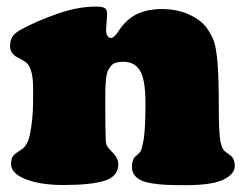

<svg xmlns="http://www.w3.org/2000/svg" viewBox="-20 -541 726 569"><path d="M78.1 -240.7V-279.3Q78.1 -331.1 62.5 -350.6Q56.2 -358.4 42.5 -365.2Q28.8 -372.1 24.9 -375Q9.8 -387.2 9.8 -403.8Q9.8 -420.4 16.6 -431.9Q23.4 -443.4 45.4 -455.1Q90.8 -479.5 150.9 -500.5Q210.9 -521.5 264.2 -521.5Q281.7 -521.5 289.6 -517.6Q297.4 -513.7 297.4 -500.5Q297.4 -493.2 295.9 -476.8Q294.4 -460.4 294.4 -453.6Q294.4 -428.7 309.6 -428.7Q318.4 -428.7 331.1 -448.7Q354.5 -484.4 386 -499.3Q417.5 -514.2 460 -514.2Q503.9 -514.2 539.1 -498.5Q574.2 -482.9 591.8 -459.5Q607.4 -438 614.3 -418Q621.1 -397.9 624.8 -353.3Q628.4 -308.6 628.4 -222.2Q628.4 -162.6 631.8 -130.9Q634.8 -109.4 641.6 -97.7Q645.5 -92.8 654.3 -86.7Q663.1 -80.6 664.6 -79.1Q675.8 -69.3 675.8 -49.3Q675.8 -24.9 641.8 -8.5Q607.9 7.8 529.3 7.8Q496.6 7.8 474.1 6.8Q451.7 5.9 430.7 2.4Q409.7 -1 397.5 -6.8Q385.3 -12.7 378.2 -22.5Q371.1 -32.2 371.1 -46.4Q371.1 -65.9 379.4 -75.7Q379.9 -76.2 386.7 -82Q393.6 -87.9 397 -93.3Q400.9 -100.6 405.8 -127.9Q411.1 -160.6 411.1 -235.4Q411.1 -304.7 395 -331.3Q378.9 -357.9 346.2 -357.9Q333 -357.9 324 -355.5Q314.9 -353 308.8 -345.5Q302.7 -337.9 299.3 -330.3Q295.9 -322.8 294.2 -306.4Q292.5 -290 292.2 -276.4Q292 -262.7 292 -236.8Q292 -150.4 293.5 -123.5Q293.9 -109.4 304.2 -99.1Q318.4 -85 323.2 -77.6Q330.6 -65.9 330.6 -54.2Q330.6 -18.6 290.5 -5.6Q250.5 7.3 168.5 7.3Q100.1 7.3 56.4 -9.8Q12.7 -26.9 12.7 -55.2Q12.7 -72.3 20.5 -81.1Q24.4 -85.4 33.7 -91.3Q43 -97.2 47.4 -100.6Q63 -114.7 68.4 -141.1Q78.1 -188.5 78.1 -240.7Z"/></svg>

Font: Cooper* Black
Style: Regular
Weight: 900
Designer: Owen Earl
Foundry: indestructible type*
Version: Version 0.001